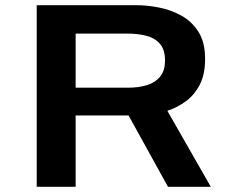

<svg xmlns="http://www.w3.org/2000/svg" viewBox="-20 -720 915 740"><path d="M121.5 0V-700H506.5Q546 -700 591.8 -691.2Q637.5 -682.5 678.2 -660.2Q719 -638 744.8 -597.5Q770.5 -557 770.5 -493Q770.5 -433.5 750 -393.8Q729.5 -354 696.5 -329.8Q663.5 -305.5 625 -293L792.5 0H627.5L475.5 -275H271.5V0ZM271.5 -382H474Q512 -382 544.2 -391.2Q576.5 -400.5 596.2 -423.5Q616 -446.5 616 -487Q616 -528.5 596.5 -551Q577 -573.5 544.2 -582Q511.5 -590.5 472 -590.5H271.5Z"/></svg>

Font: Trispace SemiExpanded SemiBold
Style: Regular
Weight: 600
Width: 6
Designer: Tyler Finck
Foundry: Etcetera Type Company
Version: Version 1.210; ttfautohint (v1.8.3)